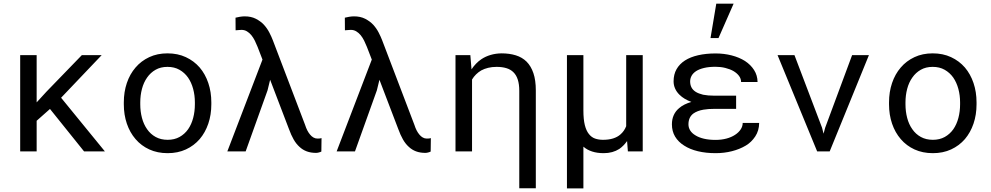

<svg xmlns="http://www.w3.org/2000/svg" viewBox="-20 -831 5441 1054"><path d="M254.4 -232.9 441.4 0H555.7L315.4 -294.4L538.1 -528.3H429.2L234.9 -327.6L181.2 -269V-528.3H90.8V0H181.2V-168Z M659.7 -269V-258.3Q659.7 -201.2 676.3 -152.3Q692.9 -103.5 724.1 -67.4Q754.9 -31.2 799.6 -10.7Q844.2 9.8 900.4 9.8Q956.1 9.8 1000.5 -10.7Q1044.9 -31.2 1076.2 -67.4Q1106.9 -103.5 1123.5 -152.3Q1140.1 -201.2 1140.1 -258.3V-269Q1140.1 -326.2 1123.5 -375.2Q1106.9 -424.3 1076.2 -460.4Q1044.9 -496.6 1000.2 -517.3Q955.6 -538.1 899.4 -538.1Q843.8 -538.1 799.3 -517.3Q754.9 -496.6 724.1 -460.4Q692.9 -424.3 676.3 -375.2Q659.7 -326.2 659.7 -269ZM750 -258.3V-269Q750 -307.6 759.3 -343Q768.6 -378.4 787.6 -405.3Q806.2 -432.1 834 -448Q861.8 -463.9 899.4 -463.9Q937 -463.9 965.1 -448Q993.2 -432.1 1012.2 -405.3Q1030.8 -378.4 1040.3 -343Q1049.8 -307.6 1049.8 -269V-258.3Q1049.8 -219.2 1040.5 -183.8Q1031.2 -148.4 1012.7 -121.6Q993.7 -94.7 965.6 -79.1Q937.5 -63.5 900.4 -63.5Q862.8 -63.5 834.5 -79.1Q806.2 -94.7 787.6 -121.6Q768.6 -148.4 759.3 -183.8Q750 -219.2 750 -258.3Z M1328.6 0 1448.7 -335 1462.9 -393.1 1484.9 -335.4 1566.4 -122.1Q1578.1 -89.8 1592 -65.4Q1606 -41 1624 -24.9Q1641.6 -8.3 1664.1 0Q1686.5 8.3 1715.3 8.3Q1721.2 8.3 1730 6.1Q1738.8 3.9 1744.1 1L1745.1 -72.8Q1739.3 -71.3 1735.1 -70.8Q1731 -70.3 1722.7 -70.3Q1710.9 -70.3 1700.7 -76.2Q1690.4 -82 1682.1 -92.3Q1673.8 -102.1 1667 -115.2Q1660.2 -128.4 1654.8 -145.5L1478 -609.4Q1470.7 -628.9 1458.7 -652.1Q1446.8 -675.3 1428.7 -695.3Q1410.2 -714.8 1384.3 -728Q1358.4 -741.2 1323.2 -741.2Q1311 -741.2 1296.4 -738.8Q1281.7 -736.3 1272.9 -733.9L1273.4 -664.6Q1279.8 -665 1289.6 -666Q1299.3 -667 1305.7 -667Q1322.3 -667 1335.7 -658.9Q1349.1 -650.9 1359.9 -637.7Q1370.6 -624.5 1378.9 -607.7Q1387.2 -590.8 1394 -573.7L1420.9 -503.9L1228 0Z M1928.7 0 2048.8 -335 2063 -393.1 2085 -335.4 2166.5 -122.1Q2178.2 -89.8 2192.1 -65.4Q2206.1 -41 2224.1 -24.9Q2241.7 -8.3 2264.2 0Q2286.6 8.3 2315.4 8.3Q2321.3 8.3 2330.1 6.1Q2338.9 3.9 2344.2 1L2345.2 -72.8Q2339.4 -71.3 2335.2 -70.8Q2331.1 -70.3 2322.8 -70.3Q2311 -70.3 2300.8 -76.2Q2290.5 -82 2282.2 -92.3Q2273.9 -102.1 2267.1 -115.2Q2260.3 -128.4 2254.9 -145.5L2078.1 -609.4Q2070.8 -628.9 2058.8 -652.1Q2046.9 -675.3 2028.8 -695.3Q2010.3 -714.8 1984.4 -728Q1958.5 -741.2 1923.3 -741.2Q1911.1 -741.2 1896.5 -738.8Q1881.8 -736.3 1873 -733.9L1873.5 -664.6Q1879.9 -665 1889.6 -666Q1899.4 -667 1905.8 -667Q1922.4 -667 1935.8 -658.9Q1949.2 -650.9 1960 -637.7Q1970.7 -624.5 1979 -607.7Q1987.3 -590.8 1994.1 -573.7L2021 -503.9L1828.1 0Z M2480.5 0H2571.3V-394.5Q2580.6 -410.2 2593.3 -422.6Q2606 -435.1 2621.6 -444.3Q2638.7 -453.6 2659.7 -458.7Q2680.7 -463.9 2706.1 -463.9Q2736.8 -463.9 2760 -456.8Q2783.2 -449.7 2798.3 -434.6Q2814.5 -418.9 2822.5 -393.6Q2830.6 -368.2 2830.6 -332.5V202.6H2921.4V-334.5Q2921.4 -390.6 2908.2 -429.4Q2895 -468.3 2870.6 -492.7Q2846.2 -516.6 2811.5 -527.3Q2776.9 -538.1 2732.9 -538.1Q2701.2 -537.6 2673.6 -529.5Q2646 -521.5 2623 -506.3Q2606.9 -495.6 2593.3 -481.4Q2579.6 -467.3 2568.4 -450.2L2567.9 -457L2562 -528.3H2480.5Z M3182.6 -528.3H3092.3V203.1H3182.6V-25.9Q3202.6 -8.3 3230.5 0.7Q3258.3 9.8 3293.9 9.8Q3319.3 9.8 3340.6 3.9Q3361.8 -2 3379.4 -13.2Q3391.6 -21.5 3402.3 -32.5Q3413.1 -43.5 3422.4 -56.6L3426.8 0H3508.3V-528.3H3417.5V-138.2Q3412.1 -124.5 3404.3 -113.3Q3396.5 -102.1 3385.7 -92.8Q3369.6 -78.6 3345.7 -71Q3321.8 -63.5 3290 -63.5Q3266.6 -63.5 3246.8 -70.3Q3227.1 -77.1 3212.9 -95.2Q3198.2 -113.3 3190.4 -144.5Q3182.6 -175.8 3182.6 -224.6Z M3668.5 -148.4Q3668.5 -110.4 3686 -81.1Q3703.6 -51.8 3735.8 -31.7Q3767.6 -11.2 3811.5 -0.7Q3855.5 9.8 3908.2 9.8Q3955.6 9.8 3998 -1Q4040.5 -11.7 4074.7 -32.2Q4105 -50.3 4126 -82Q4147 -113.8 4147.5 -156.2H4057.1Q4057.1 -137.2 4045.9 -120.4Q4034.7 -103.5 4015.1 -90.8Q3995.1 -77.6 3967.8 -70.3Q3940.4 -63 3908.2 -63Q3872.1 -63 3844.2 -69.6Q3816.4 -76.2 3797.9 -87.9Q3778.8 -99.1 3769 -114.7Q3759.3 -130.4 3759.3 -148.4Q3759.3 -168 3766.1 -182.9Q3772.9 -197.8 3786.6 -208Q3796.9 -215.3 3810.8 -220.7Q3824.7 -226.1 3841.8 -229Q3855 -231.4 3870.1 -232.4Q3885.3 -233.4 3902.3 -233.4H4021V-305.7H3902.3Q3883.8 -305.7 3868.2 -307.1Q3852.5 -308.6 3839.8 -311Q3827.6 -314 3817.4 -317.9Q3807.1 -321.8 3799.3 -326.7Q3783.2 -336.9 3775.9 -351.3Q3768.6 -365.7 3768.6 -383.8Q3768.6 -400.4 3776.6 -415Q3784.7 -429.7 3801.8 -440.9Q3818.8 -451.7 3845.2 -458Q3871.6 -464.4 3908.2 -464.4Q3936.5 -464.4 3961.9 -458Q3987.3 -451.7 4006.3 -440.9Q4025.4 -429.7 4036.9 -414.3Q4048.3 -398.9 4048.3 -380.9H4138.7Q4138.2 -417.5 4119.6 -446.5Q4101.1 -475.6 4069.8 -496.1Q4038.1 -516.1 3996.3 -526.9Q3954.6 -537.6 3908.2 -537.6Q3855.5 -537.6 3812.7 -527.8Q3770 -518.1 3740.2 -499Q3710 -479.5 3693.8 -450.9Q3677.7 -422.4 3677.7 -384.3Q3677.7 -363.8 3686 -345Q3694.3 -326.2 3710 -311Q3722.2 -298.8 3738.8 -288.8Q3755.4 -278.8 3775.4 -271.5Q3754.9 -265.6 3737.8 -257.1Q3720.7 -248.5 3708 -237.3Q3688.5 -221.2 3678.5 -198.7Q3668.5 -176.3 3668.5 -148.4ZM3912.1 -811 3880.4 -622.1H3924.3L4007.3 -811Z M4465.8 0H4534.7L4750 -528.3H4657.7L4509.8 -129.9L4501 -97.2L4492.7 -129.9L4341.3 -528.3H4248.5Z M4860.4 -269V-258.3Q4860.4 -201.2 4877 -152.3Q4893.6 -103.5 4924.8 -67.4Q4955.6 -31.2 5000.2 -10.7Q5044.9 9.8 5101.1 9.8Q5156.7 9.8 5201.2 -10.7Q5245.6 -31.2 5276.9 -67.4Q5307.6 -103.5 5324.2 -152.3Q5340.8 -201.2 5340.8 -258.3V-269Q5340.8 -326.2 5324.2 -375.2Q5307.6 -424.3 5276.9 -460.4Q5245.6 -496.6 5200.9 -517.3Q5156.2 -538.1 5100.1 -538.1Q5044.4 -538.1 5000 -517.3Q4955.6 -496.6 4924.8 -460.4Q4893.6 -424.3 4877 -375.2Q4860.4 -326.2 4860.4 -269ZM4950.7 -258.3V-269Q4950.7 -307.6 4960 -343Q4969.2 -378.4 4988.3 -405.3Q5006.8 -432.1 5034.7 -448Q5062.5 -463.9 5100.1 -463.9Q5137.7 -463.9 5165.8 -448Q5193.8 -432.1 5212.9 -405.3Q5231.4 -378.4 5241 -343Q5250.5 -307.6 5250.5 -269V-258.3Q5250.5 -219.2 5241.2 -183.8Q5231.9 -148.4 5213.4 -121.6Q5194.3 -94.7 5166.3 -79.1Q5138.2 -63.5 5101.1 -63.5Q5063.5 -63.5 5035.2 -79.1Q5006.8 -94.7 4988.3 -121.6Q4969.2 -148.4 4960 -183.8Q4950.7 -219.2 4950.7 -258.3Z"/></svg>

Font: Roboto Mono
Style: Regular
Weight: 400
Monospace: yes
Designer: Google
Version: Version 3.000